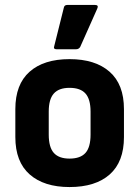

<svg xmlns="http://www.w3.org/2000/svg" viewBox="-20 -745 563 776"><path d="M261 11Q158 11 100 -40Q42 -91 42 -191V-304Q42 -404 99.5 -455Q157 -506 261 -506Q365 -506 423 -455Q481 -404 481 -304V-191Q481 -91 423.5 -40Q366 11 261 11ZM261 -104Q305 -104 325.5 -127Q346 -150 346 -201V-294Q346 -344 325.5 -367Q305 -390 261 -390Q218 -390 197.5 -367Q177 -344 177 -294V-201Q177 -150 197.5 -127Q218 -104 261 -104ZM208 -546Q195 -546 199 -558L238 -714Q240 -725 252 -725H364Q380 -725 373 -710L304 -555Q298 -546 288 -546Z"/></svg>

Font: Sofia Sans Semi Condensed ExtraBold
Style: Regular
Weight: 800
Designer: Botio Nikoltchev, Ani Petrova
Foundry: lettersoup
Version: Version 4.100